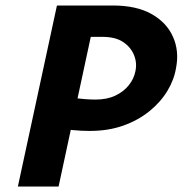

<svg xmlns="http://www.w3.org/2000/svg" viewBox="-20 -678 664 698"><path d="M306 -202Q275 -202 245.5 -205Q216 -208 184 -212L210 -326Q228 -324 249 -321.5Q270 -319 290.5 -317.5Q311 -316 327 -316Q369 -316 399.5 -330.5Q430 -345 448.5 -368.5Q467 -392 472 -418Q479 -448 467.5 -477Q456 -506 428 -525Q400 -544 352 -544H310L193 0H45L187 -658H390Q476 -658 531 -627Q586 -596 609 -544Q632 -492 620 -431Q613 -388 588.5 -347.5Q564 -307 523.5 -274Q483 -241 428.5 -221.5Q374 -202 306 -202Z"/></svg>

Font: Ysabeau Infant ExtraBold
Style: Italic
Weight: 800
Italic angle: -12°
Designer: Christian Thalmann (Catharsis Fonts)
Version: Version 2.001;gftools[0.9.30]; featfreeze: ss01,ss02,lnum